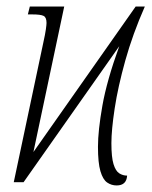

<svg xmlns="http://www.w3.org/2000/svg" viewBox="-20 -556 464 586"><path d="M336 10Q320 10 307 1Q294 -8 286.5 -33.5Q279 -59 279 -108Q279 -157 292.5 -233.5Q306 -310 344 -415L52 0H22L112 -425Q118 -452 120 -466.5Q122 -481 122 -486Q122 -503 113 -507.5Q104 -512 79 -512H65L71 -536H176L82 -92L394 -536H422Q385 -452 362.5 -371.5Q340 -291 330 -225Q320 -159 320 -119Q320 -76 326.5 -55Q333 -34 344 -27Q355 -20 368 -20Q366 10 336 10Z"/></svg>

Font: Noto Serif ExtraCondensed ExtraLight
Style: Italic
Weight: 200
Width: 2
Italic angle: -12°
Designer: Monotype Design Team
Foundry: Monotype Imaging Inc.
Version: Version 2.014; ttfautohint (v1.8.4.7-5d5b)